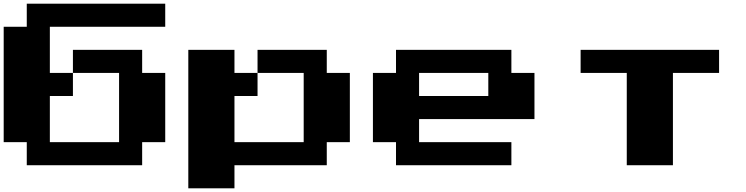

<svg xmlns="http://www.w3.org/2000/svg" viewBox="-20 -1020 4040 1040"><path d="M875 -1000V-875H250V-625H375V-500H250V-250H625V-625H375V-750H750V-625H875V-250H750V-125H125V-250H0V-875H125V-1000Z M1875 -625V-250H1750V-125H1250V0H1000V-750H1250V-625H1375V-500H1250V-250H1625V-625H1375V-750H1750V-625Z M2125 -125V-250H2000V-625H2125V-750H2750V-625H2875V-375H2250V-250H2750V-125ZM2250 -500H2625V-625H2250Z M3375 -125V-625H3125V-750H3875V-625H3625V-125Z"/></svg>

Font: Press Start 2P
Style: Regular
Weight: 400
Designer: CodeMan38
Foundry: CodeMan38
Version: Version 3.000